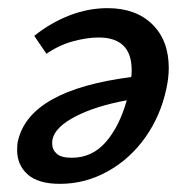

<svg xmlns="http://www.w3.org/2000/svg" viewBox="-20 -445 464 471"><path d="M394 -278Q394 -254 388 -227Q374 -161 336.5 -108Q299 -55 244 -24.5Q189 6 127 6Q74 6 48 -17Q22 -40 22 -77Q22 -91 24 -99Q52 -224 302 -256Q303 -262 303 -273Q303 -353 222 -353Q193 -353 158.5 -343.5Q124 -334 94 -313L64 -357Q104 -389 150 -407Q196 -425 244 -425Q313 -425 353.5 -385.5Q394 -346 394 -278ZM291 -199Q215 -185 165.5 -159.5Q116 -134 109 -104Q108 -101 108 -93Q108 -78 119 -68Q130 -58 156 -58Q206 -58 239.5 -96.5Q273 -135 291 -199Z"/></svg>

Font: Ysabeau Infant Semibold
Style: Italic
Weight: 600
Italic angle: -12°
Designer: Christian Thalmann (Catharsis Fonts)
Version: Version 0.003